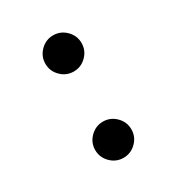

<svg xmlns="http://www.w3.org/2000/svg" viewBox="-117 -514 565 607"><g transform="rotate(-30 165.5 -210.5)"><path d="M228 -368Q228 -341 208.5 -321.5Q189 -302 162 -302Q135 -302 115.5 -321.5Q96 -341 96 -368Q96 -395 115.5 -414.5Q135 -434 162 -434Q189 -434 208.5 -414.5Q228 -395 228 -368ZM228 -53Q228 -26 208.5 -6.5Q189 13 162 13Q135 13 115.5 -6.5Q96 -26 96 -53Q96 -80 115.5 -99.5Q135 -119 162 -119Q189 -119 208.5 -99.5Q228 -80 228 -53Z"/></g></svg>

Font: Rosario Light
Style: Regular
Weight: 300
Designer: Hector Gatti
Foundry: Omnibus Type
Version: Version 1.101; ttfautohint (v1.8.1.43-b0c9)